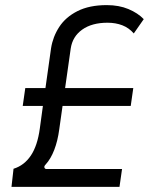

<svg xmlns="http://www.w3.org/2000/svg" viewBox="-20 -732 597 752"><path d="M25 0 33 -71Q75 -84 101 -123Q127 -162 136 -229L148 -317H69L79 -387H158L180 -543Q187 -588 212 -626.5Q237 -665 283.5 -688.5Q330 -712 398 -712Q446 -712 483 -696.5Q520 -681 543 -657L504 -601Q485 -623 459 -633Q433 -643 401 -643Q340 -643 302 -616Q264 -589 257 -542L235 -387H502L492 -317H225L212 -225Q206 -180 192.5 -145Q179 -110 159 -88Q152 -81 154 -75.5Q156 -70 162 -70H458L448 0Z"/></svg>

Font: Finlandica
Style: Italic
Weight: 400
Italic angle: -8°
Designer: Niklas Ekholm, Juho Hiilivirta, Jaakko Suomalainen
Foundry: Helsinki Type Studio
Version: Version 1.064